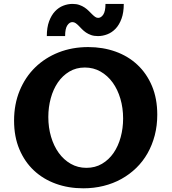

<svg xmlns="http://www.w3.org/2000/svg" viewBox="-20 -970 895 999"><path d="M429.7 -96.7Q475.1 -96.7 510.7 -117.7Q546.4 -138.7 570.8 -174.1Q595.2 -209.5 607.9 -256.1Q620.6 -302.7 620.6 -353.5Q620.6 -408.2 606.4 -456.3Q592.3 -504.4 566.2 -540.5Q540 -576.7 503.2 -597.7Q466.3 -618.7 421.4 -618.7Q376 -618.7 340.6 -597.4Q305.2 -576.2 281 -540.8Q256.8 -505.4 244.1 -458.7Q231.4 -412.1 231.4 -361.3Q231.4 -306.6 245.6 -258.5Q259.8 -210.4 285.6 -174.6Q311.5 -138.7 348.1 -117.7Q384.8 -96.7 429.7 -96.7ZM413.1 9.8Q336.4 9.8 270.8 -13.9Q205.1 -37.6 156.7 -82.8Q108.4 -127.9 80.8 -193.4Q53.2 -258.8 53.2 -342.3Q53.2 -427.7 82.3 -498.3Q111.3 -568.8 162.8 -619.1Q214.4 -669.4 284.9 -697.3Q355.5 -725.1 439 -725.1Q515.1 -725.1 580.8 -701.7Q646.5 -678.2 694.8 -633.1Q743.2 -587.9 770.8 -522.5Q798.3 -457 798.3 -373.5Q798.3 -316.4 785.2 -265.9Q772 -215.3 747.8 -172.6Q723.6 -129.9 689 -96.2Q654.3 -62.5 611.6 -38.8Q568.8 -15.1 518.8 -2.7Q468.8 9.8 413.1 9.8ZM489.7 -782.2Q469.2 -782.2 454.1 -787.6Q439 -793 427.2 -801Q415.5 -809.1 406.2 -818.6Q397 -828.1 389.2 -836.2Q381.3 -844.2 373.5 -849.6Q365.7 -855 356.4 -855Q341.8 -855 330.3 -838.1Q318.8 -821.3 318.8 -782.2H223.6Q223.6 -827.1 235.4 -858.9Q247.1 -890.6 266.1 -910.9Q285.2 -931.2 309.1 -940.4Q333 -949.7 357.4 -949.7Q377.4 -949.7 392.8 -944.3Q408.2 -939 420.2 -930.9Q432.1 -922.9 441.7 -913.3Q451.2 -903.8 459.2 -895.8Q467.3 -887.7 474.9 -882.3Q482.4 -877 490.7 -877Q505.9 -877 517.3 -894Q528.8 -911.1 528.8 -949.7H624Q624 -904.8 612.3 -872.8Q600.6 -840.8 581.5 -820.8Q562.5 -800.8 538.3 -791.5Q514.2 -782.2 489.7 -782.2Z"/></svg>

Font: Proza Libre
Style: Bold
Weight: 700
Designer: Jasper de Waard
Foundry: Jasper de Waard
Version: Version 1.000; ttfautohint (v1.4.1.8-43bc)